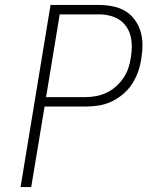

<svg xmlns="http://www.w3.org/2000/svg" viewBox="-20 -755 640 775"><path d="M63 0 184 -735H378Q407 -735 435 -729.5Q463 -724 485.5 -710.5Q508 -697 524 -675Q540 -653 547.5 -627.5Q555 -602 555 -573.5Q555 -545 550 -516Q546 -490 537 -464.5Q528 -439 513 -416Q498 -393 476 -374.5Q454 -356 429 -344.5Q404 -333 377.5 -329Q351 -325 325 -325H160L106 0ZM166 -363H325Q346 -363 367.5 -367Q389 -371 409.5 -380.5Q430 -390 447.5 -405.5Q465 -421 478 -440Q491 -459 498 -480Q505 -501 508 -522Q512 -545 512 -567Q512 -589 507 -609.5Q502 -630 490 -647.5Q478 -665 460.5 -676Q443 -687 422 -692Q401 -697 379 -697H221Z"/></svg>

Font: Iosevka XLt Ex Obl
Style: Regular
Weight: 200
Width: 7
Italic angle: -9°
Monospace: yes
Designer: Belleve Invis
Foundry: Belleve Invis
Version: Version 32.5.0; ttfautohint (v1.8.4)